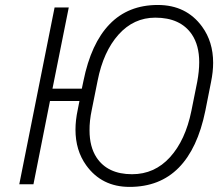

<svg xmlns="http://www.w3.org/2000/svg" viewBox="-20 -741 890 772"><path d="M501 10.5Q389 10.5 326.5 -76.5Q283.5 -136.5 283.5 -219.5Q283.5 -257 292.5 -299.5L299.5 -335H181L114.5 0H57.5L199.5 -711H256.5L191 -384.5H309L315.5 -415.5Q346 -566.5 420.8 -643.8Q495.5 -721 614.5 -721Q729 -721 792.5 -634Q837 -573 837 -488.5Q837 -452.5 828.5 -411L805.5 -295Q774.5 -143.5 698.5 -66.5Q622.5 10.5 501 10.5ZM511 -40.5Q601.5 -40.5 663.5 -108.8Q725.5 -177 749.5 -295L773 -412Q781 -455 781 -491Q781 -558.5 751.5 -602.5Q705.5 -670 604.5 -670Q517.5 -670 456.5 -601.8Q395.5 -533.5 372.5 -416.5L349 -299.5Q339.5 -254.5 340 -216.5Q340 -151 368 -108Q412.5 -40.5 511 -40.5Z"/></svg>

Font: Roberto Sans Light
Style: Italic
Weight: 300
Italic angle: -11°
Designer: Google
Version: Version 1.00;June 11, 2020;FontCreator 12.0.0.2522 64-bit; t